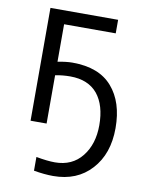

<svg xmlns="http://www.w3.org/2000/svg" viewBox="-86 -591 685 887"><g transform="rotate(10 257.0 -147.5)"><path d="M78.1 0Q78.1 -132.8 78.1 -529.3Q157.2 -529.3 395.5 -529.3Q395.5 -513.7 395.5 -465.8Q335 -465.8 153.3 -465.8Q153.3 -421.9 153.3 -290Q194.3 -297.9 222.7 -297.9Q347.7 -297.9 409.2 -226.6Q470.7 -156.2 470.7 -34.2Q470.7 86.9 403.3 160.2Q336.9 233.4 224.6 233.4Q184.6 233.4 133.8 224.6Q133.8 203.1 133.8 160.2Q186.5 169.9 221.7 169.9Q302.7 169.9 348.6 112.3Q394.5 54.7 394.5 -34.2Q394.5 -127.9 351.6 -180.7Q307.6 -233.4 223.6 -233.4Q187.5 -233.4 153.3 -226.6Q153.3 -151.4 153.3 0Q134.8 0 78.1 0Z"/></g></svg>

Font: Gothic A1
Style: Regular
Weight: 400
Designer: HanYang I&C Co.,Ltd.
Version: Version 2.50